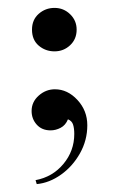

<svg xmlns="http://www.w3.org/2000/svg" viewBox="-20 -325 303 486"><path d="M118 -195Q95 -195 78 -209.5Q61 -224 61 -250Q61 -275 78 -290Q95 -305 118 -305Q141 -305 157.5 -289Q174 -273 174 -250Q174 -226 157.5 -210.5Q141 -195 118 -195ZM73 141 70 131Q113 123 140.5 90Q168 57 168 14Q168 0 165 -9.5Q162 -19 152 -23Q146 -8 133.5 -1.5Q121 5 108 5Q86 5 73 -9.5Q60 -24 60 -44Q60 -67 78 -83Q96 -99 119 -99Q151 -99 176 -72Q201 -45 201 -8Q201 30 182.5 63Q164 96 134.5 117Q105 138 73 141Z"/></svg>

Font: Mulat Addis
Style: Regular
Weight: 400
Designer: Fasil fikreab
Version: Version 1.001; ttfautohint (v1.8.3)